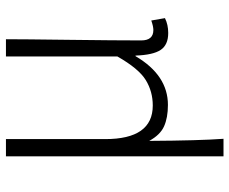

<svg xmlns="http://www.w3.org/2000/svg" viewBox="-83 -490 772 646"><g transform="rotate(-90 303.0 -167.0)"><path d="M100 199V-533H158V-199Q158 -39 271 -39Q318 -39 356.5 -62.5Q395 -86 436 -158V-533H494Q494 -479 492 -320.5Q490 -162 490 -78Q490 -37 525 -37Q537 -37 557 -44L565 2Q543 13 515 13Q475 13 458 -12.5Q441 -38 439 -97H437Q373 12 273 12Q230 12 201 -1Q172 -14 152 -51Q153 117 159 199Z"/></g></svg>

Font: Noto Sans Korean Light
Style: Regular
Weight: 300
Designer: Ryoko NISHIZUKA  (kana & ideographs); Paul D. Hunt (Latin, Greek & Cyrillic); Wenlong ZHANG  (bopomofo); Sandoll Communi
Foundry: Adobe Systems Incorporated
Version: Version 1.000;PS 1;hotconv 1.0.78;makeotf.lib2.5.61930